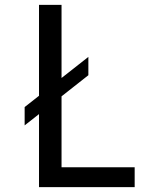

<svg xmlns="http://www.w3.org/2000/svg" viewBox="-20 -770 592 790"><path d="M233.2 -373.6V-81.8H534.1V0H140.5V-300.5L81.4 -254.1V-329.5L140.5 -375.9V-750H233.2V-449.1L343.6 -535.9V-460.5Z"/></svg>

Font: Spartan Med
Style: Regular
Weight: 500
Designer: Matt Bailey, Mirko Velimirovic
Foundry: Matt Bailey
Version: Version 1.005